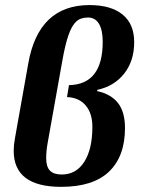

<svg xmlns="http://www.w3.org/2000/svg" viewBox="-20 -724 552 753"><path d="M331.1 -704.1Q415 -704.1 460.7 -667Q506.3 -629.9 506.3 -558.6Q506.3 -485.8 467.5 -436Q428.7 -386.2 361.8 -371.6L360.8 -366.7Q415.5 -355 442.9 -319.8Q470.2 -284.7 470.2 -221.7Q470.2 -111.3 408 -51.3Q345.7 8.8 219.7 8.8Q33.7 8.8 33.7 -132.8Q33.7 -155.3 38.6 -181.6L90.8 -474.6Q130.9 -704.1 331.1 -704.1ZM161.1 -103.5Q161.1 -70.3 175.8 -54.9Q190.4 -39.6 222.2 -39.6Q278.8 -39.6 310.5 -89.4Q342.3 -139.2 342.3 -226.6Q342.3 -279.3 316.2 -310.3Q290 -341.3 242.7 -343.3L250.5 -390.1Q382.8 -392.6 382.8 -560.1Q382.8 -606 368.2 -630.6Q353.5 -655.3 325.2 -655.3Q295.9 -655.3 278.8 -639.4Q261.7 -623.5 248.8 -586.9Q235.8 -550.3 224.1 -483.9L167 -164.1Q161.1 -131.8 161.1 -103.5Z"/></svg>

Font: Liberation Serif
Style: Bold Italic
Weight: 700
Italic angle: -16.333°
Designer: Steve Matteson
Foundry: Ascender Corporation
Version: Version 2.1.5